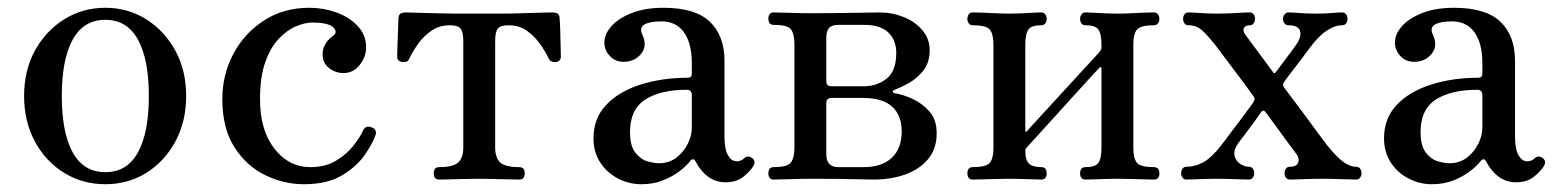

<svg xmlns="http://www.w3.org/2000/svg" viewBox="-20 -462 3996 494"><path d="M251 12Q193 12 145.5 -17Q98 -46 70 -97.5Q42 -149 42 -215Q42 -281 70 -332Q98 -383 145.5 -412.5Q193 -442 251 -442Q309 -442 356 -412.5Q403 -383 431 -332Q459 -281 459 -215Q459 -149 431 -97.5Q403 -46 356 -17Q309 12 251 12ZM251 -19Q307 -19 335 -70Q363 -121 363 -215Q363 -309 335 -360Q307 -411 251 -411Q195 -411 167 -360Q139 -309 139 -215Q139 -121 167 -70Q195 -19 251 -19Z M762 12Q710 12 662 -11.5Q614 -35 583 -83.5Q552 -132 552 -207Q552 -270 580.5 -323.5Q609 -377 659.5 -409.5Q710 -442 776 -442Q812 -442 845.5 -430Q879 -418 900.5 -395Q922 -372 922 -340Q922 -316 905.5 -295Q889 -274 864 -274Q843 -274 826.5 -287Q810 -300 810 -322Q810 -350 837 -370Q850 -379 837.5 -391.5Q825 -404 783 -404Q765 -404 742 -394.5Q719 -385 697.5 -362.5Q676 -340 662.5 -302Q649 -264 649 -207Q649 -127 686 -79.5Q723 -32 779 -32Q817 -32 844.5 -48.5Q872 -65 889.5 -87.5Q907 -110 914 -126Q921 -141 937 -134Q951 -128 946 -114Q938 -91 917 -61.5Q896 -32 858.5 -10Q821 12 762 12Z M1110 0Q1096 0 1096 -16Q1096 -32 1110 -32Q1146 -32 1159 -44Q1172 -56 1172 -83V-357Q1172 -380 1165 -388.5Q1158 -397 1138 -397Q1110 -397 1090 -383Q1070 -369 1056 -349.5Q1042 -330 1033 -311Q1029 -301 1015.5 -302.5Q1002 -304 1002 -316Q1002 -321 1002.5 -340.5Q1003 -360 1004 -381.5Q1005 -403 1005 -412Q1005 -423 1010 -426.5Q1015 -430 1025 -430Q1027 -430 1042.5 -429.5Q1058 -429 1079 -428.5Q1100 -428 1120.5 -427.5Q1141 -427 1152 -427H1274Q1294 -427 1323 -428Q1352 -429 1375 -429.5Q1398 -430 1400 -430Q1411 -430 1415.5 -426.5Q1420 -423 1420 -412Q1421 -403 1421.5 -381.5Q1422 -360 1422.5 -340.5Q1423 -321 1423 -316Q1423 -304 1410 -302.5Q1397 -301 1392 -311Q1383 -330 1369 -349.5Q1355 -369 1335.5 -383Q1316 -397 1288 -397Q1268 -397 1261 -388.5Q1254 -380 1254 -357V-83Q1254 -56 1267 -44Q1280 -32 1316 -32Q1330 -32 1330 -16Q1330 0 1316 0Q1309 0 1290.5 -0.5Q1272 -1 1250.5 -1.5Q1229 -2 1213 -2Q1197 -2 1175.5 -1.5Q1154 -1 1135.5 -0.5Q1117 0 1110 0Z M1630 12Q1598 12 1569.5 -3Q1541 -18 1524 -44.5Q1507 -71 1507 -106Q1507 -158 1540 -192.5Q1573 -227 1628.5 -244.5Q1684 -262 1750 -262Q1760 -262 1760 -272V-300Q1760 -350 1740 -378.5Q1720 -407 1682 -407Q1652 -407 1638 -399Q1624 -391 1633 -372Q1646 -344 1629.5 -323.5Q1613 -303 1584 -303Q1563 -303 1549 -318Q1535 -333 1535 -352Q1535 -374 1553 -394.5Q1571 -415 1605.5 -428.5Q1640 -442 1687 -442Q1769 -442 1806.5 -406Q1844 -370 1844 -306V-112Q1844 -78 1853 -62.5Q1862 -47 1875 -47Q1887 -47 1895 -55Q1905 -64 1917 -54Q1925 -46 1918 -34Q1908 -19 1891 -6Q1874 7 1846 7Q1822 7 1802.5 -7Q1783 -21 1770 -46Q1764 -58 1755 -47Q1747 -36 1729 -22Q1711 -8 1686 2Q1661 12 1630 12ZM1675 -42Q1702 -42 1721 -57Q1740 -72 1750 -93Q1760 -114 1760 -133V-217Q1760 -231 1747 -231Q1680 -231 1640.5 -206Q1601 -181 1601 -122Q1601 -87 1614.5 -69.5Q1628 -52 1645.5 -47Q1663 -42 1675 -42Z M1971 0Q1957 0 1957 -16Q1957 -32 1971 -32Q2006 -32 2015 -44Q2024 -56 2024 -83V-347Q2024 -375 2015 -386.5Q2006 -398 1971 -398Q1957 -398 1957 -414Q1957 -430 1971 -430Q1982 -430 2012 -429Q2042 -428 2065 -428Q2128 -428 2179 -429Q2230 -430 2243 -430Q2276 -430 2305.5 -418Q2335 -406 2353.5 -384Q2372 -362 2372 -333Q2372 -300 2354.5 -279Q2337 -258 2316 -247Q2295 -236 2282 -231Q2277 -230 2277 -226.5Q2277 -223 2282 -222Q2303 -219 2328 -207.5Q2353 -196 2371.5 -175Q2390 -154 2390 -119Q2390 -78 2367 -51.5Q2344 -25 2307.5 -12.5Q2271 0 2228 0Q2215 0 2177.5 -1Q2140 -2 2065 -2Q2041 -2 2011.5 -1Q1982 0 1971 0ZM2137 -32H2202Q2249 -32 2274.5 -56Q2300 -80 2300 -124Q2300 -165 2275.5 -187.5Q2251 -210 2201 -210H2120Q2106 -210 2106 -197V-65Q2106 -32 2137 -32ZM2120 -240H2202Q2236 -240 2261 -259.5Q2286 -279 2286 -326Q2286 -359 2265.5 -378.5Q2245 -398 2204 -398H2137Q2120 -398 2113 -390Q2106 -382 2106 -364V-253Q2106 -240 2120 -240Z M2483 0Q2469 0 2469 -16Q2469 -32 2483 -32Q2517 -32 2526.5 -43Q2536 -54 2536 -81V-348Q2536 -375 2526.5 -386Q2517 -397 2483 -397Q2476 -397 2472.5 -402Q2469 -407 2469 -413Q2469 -420 2472.5 -425Q2476 -430 2483 -430Q2490 -430 2506 -429.5Q2522 -429 2541 -428Q2560 -427 2576 -427Q2600 -427 2624.5 -428.5Q2649 -430 2659 -430Q2666 -430 2669.5 -425Q2673 -420 2673 -413Q2673 -407 2669.5 -402Q2666 -397 2659 -397Q2634 -397 2626 -386Q2618 -375 2618 -346V-127Q2618 -120 2623 -125Q2624 -127 2637.5 -141.5Q2651 -156 2672 -179Q2693 -202 2716 -227Q2739 -252 2760 -275Q2781 -298 2795 -313Q2809 -328 2810 -330Q2814 -334 2814 -340V-346Q2814 -375 2806 -386Q2798 -397 2773 -397Q2766 -397 2762.5 -402Q2759 -407 2759 -413Q2759 -420 2762.5 -425Q2766 -430 2773 -430Q2783 -430 2807.5 -428.5Q2832 -427 2856 -427Q2872 -427 2891 -428Q2910 -429 2926.5 -429.5Q2943 -430 2949 -430Q2956 -430 2959.5 -425Q2963 -420 2963 -413Q2963 -407 2959.5 -402Q2956 -397 2949 -397Q2915 -397 2905.5 -386Q2896 -375 2896 -348V-81Q2896 -54 2905.5 -43Q2915 -32 2949 -32Q2963 -32 2963 -16Q2963 0 2949 0Q2943 0 2926.5 -0.5Q2910 -1 2891 -1.5Q2872 -2 2856 -2Q2832 -2 2807.5 -1Q2783 0 2773 0Q2759 0 2759 -16Q2759 -32 2773 -32Q2798 -32 2806 -43Q2814 -54 2814 -83V-286Q2814 -288 2812.5 -289Q2811 -290 2809 -288Q2807 -286 2788 -265.5Q2769 -245 2742.5 -215.5Q2716 -186 2689 -156.5Q2662 -127 2643.5 -106.5Q2625 -86 2623 -84Q2618 -79 2618 -75Q2618 -50 2627.5 -41Q2637 -32 2659 -32Q2673 -32 2673 -16Q2673 0 2659 0Q2649 0 2624.5 -1Q2600 -2 2576 -2Q2560 -2 2541 -1.5Q2522 -1 2506 -0.5Q2490 0 2483 0Z M3033 0Q3026 0 3022.5 -5Q3019 -10 3019 -16Q3019 -23 3022.5 -28Q3026 -33 3033 -33Q3055 -33 3076 -44.5Q3097 -56 3122 -88Q3157 -134 3174.5 -157.5Q3192 -181 3198.5 -190Q3205 -199 3205 -199Q3210 -208 3206 -213Q3202 -219 3188 -238Q3174 -257 3157 -279.5Q3140 -302 3126.5 -320Q3113 -338 3110 -342Q3089 -369 3074 -383Q3059 -397 3038 -397Q3031 -397 3027.5 -402Q3024 -407 3024 -414Q3024 -420 3027.5 -425Q3031 -430 3038 -430Q3048 -430 3068 -428.5Q3088 -427 3111 -427Q3135 -427 3160.5 -428.5Q3186 -430 3196 -430Q3202 -430 3205.5 -425Q3209 -420 3209 -414Q3209 -407 3205.5 -402Q3202 -397 3196 -397Q3184 -397 3180.5 -390Q3177 -383 3184 -373L3255 -277Q3258 -270 3264 -278Q3268 -284 3279.5 -299Q3291 -314 3302 -329Q3313 -344 3315 -347Q3329 -367 3325 -382Q3321 -397 3295 -397Q3289 -397 3285 -402Q3281 -407 3281 -414Q3281 -420 3285 -425Q3289 -430 3295 -430Q3306 -430 3324 -428.5Q3342 -427 3366 -427Q3390 -427 3406.5 -428.5Q3423 -430 3433 -430Q3440 -430 3443.5 -425Q3447 -420 3447 -414Q3447 -407 3443.5 -402Q3440 -397 3433 -397Q3414 -397 3392.5 -382.5Q3371 -368 3347 -335Q3343 -329 3330 -312Q3317 -295 3303.5 -277.5Q3290 -260 3284 -251Q3279 -246 3283 -238Q3288 -231 3304.5 -209.5Q3321 -188 3340 -162Q3359 -136 3374.5 -115Q3390 -94 3394 -89Q3418 -59 3435.5 -46Q3453 -33 3469 -33Q3476 -33 3479.5 -28Q3483 -23 3483 -16Q3483 -10 3479.5 -5Q3476 0 3469 0Q3459 0 3432.5 -1Q3406 -2 3383 -2Q3359 -2 3334 -1Q3309 0 3299 0Q3292 0 3288.5 -5Q3285 -10 3285 -16Q3285 -23 3288.5 -28Q3292 -33 3299 -33Q3316 -33 3320 -43.5Q3324 -54 3316 -65Q3313 -69 3301.5 -84.5Q3290 -100 3275.5 -120Q3261 -140 3249.5 -155.5Q3238 -171 3235 -175Q3230 -180 3225 -174Q3221 -168 3208.5 -150.5Q3196 -133 3183 -116Q3170 -99 3166 -94Q3153 -75 3156.5 -61Q3160 -47 3171.5 -40Q3183 -33 3193 -33Q3200 -33 3203.5 -28Q3207 -23 3207 -16Q3207 -10 3203.5 -5Q3200 0 3193 0Q3183 0 3158.5 -1Q3134 -2 3110 -2Q3087 -2 3065 -1Q3043 0 3033 0Z M3664 12Q3632 12 3603.5 -3Q3575 -18 3558 -44.5Q3541 -71 3541 -106Q3541 -158 3574 -192.5Q3607 -227 3662.5 -244.5Q3718 -262 3784 -262Q3794 -262 3794 -272V-300Q3794 -350 3774 -378.5Q3754 -407 3716 -407Q3686 -407 3672 -399Q3658 -391 3667 -372Q3680 -344 3663.5 -323.5Q3647 -303 3618 -303Q3597 -303 3583 -318Q3569 -333 3569 -352Q3569 -374 3587 -394.5Q3605 -415 3639.5 -428.5Q3674 -442 3721 -442Q3803 -442 3840.5 -406Q3878 -370 3878 -306V-112Q3878 -78 3887 -62.5Q3896 -47 3909 -47Q3921 -47 3929 -55Q3939 -64 3951 -54Q3959 -46 3952 -34Q3942 -19 3925 -6Q3908 7 3880 7Q3856 7 3836.5 -7Q3817 -21 3804 -46Q3798 -58 3789 -47Q3781 -36 3763 -22Q3745 -8 3720 2Q3695 12 3664 12ZM3709 -42Q3736 -42 3755 -57Q3774 -72 3784 -93Q3794 -114 3794 -133V-217Q3794 -231 3781 -231Q3714 -231 3674.5 -206Q3635 -181 3635 -122Q3635 -87 3648.5 -69.5Q3662 -52 3679.5 -47Q3697 -42 3709 -42Z"/></svg>

Font: Zen Old Mincho
Style: Regular
Weight: 400
Designer: Yoshimichi Ohira
Foundry: Positype
Version: Version 1.001